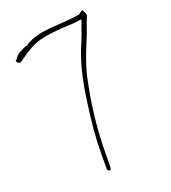

<svg xmlns="http://www.w3.org/2000/svg" viewBox="-188 -784 861 967"><g transform="rotate(-30 242.5 -300.5)"><path d="M113 -667C109 -669 104 -670 103 -668L81 -661C52 -653 46 -647 31 -631L28 -632C25 -627 27 -619 36 -613C40 -610 45 -610 46 -611C52 -614 67 -621 94 -633C121 -644 144 -652 158 -655C199 -664 242 -661 286 -658C323 -656 365 -646 409 -646H417L411 -632C395 -607 380 -575 363 -550C305 -466 267 -373 231 -258C205 -178 181 -95 165 -3L152 67C151 72 151 75 153 78C161 93 170 84 172 72L185 4C208 -125 246 -249 288 -354C315 -426 347 -477 385 -537C408 -569 429 -615 451 -647C453 -650 454 -657 450 -666C445 -694 439 -679 419 -672H418C308 -672 199 -710 113 -667ZM104 -668C104 -668 103 -668 103 -668C103 -668 104 -668 104 -668Z"/></g></svg>

Font: Stray Cat
Style: LtCn
Weight: 300
Version: Version 1.0